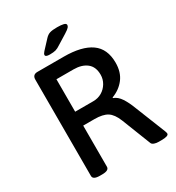

<svg xmlns="http://www.w3.org/2000/svg" viewBox="-204 -989 1017 1112"><g transform="rotate(-30 305.0 -432.5)"><path d="M235 -751Q206 -751 206 -764Q206 -772 217 -784L271 -842Q285 -857 301.5 -862Q318 -867 350 -867Q377 -867 392.5 -863Q408 -859 408 -849Q408 -842 401.5 -834Q395 -826 371 -811L308 -772Q289 -759 274.5 -755Q260 -751 235 -751ZM135 2Q89 2 89 -23V-667Q89 -700 122 -700H298Q418 -700 479.5 -656.5Q541 -613 541 -520Q541 -457 509.5 -415.5Q478 -374 425 -354V-350Q453 -340 473 -309.5Q493 -279 510 -234L591 -31Q595 -20 595 -15Q595 2 547 2H528Q512 2 499.5 -2.5Q487 -7 483 -15L406 -211Q386 -261 356.5 -279.5Q327 -298 271 -298H196V-23Q196 2 150 2ZM196 -391H317Q349 -391 374.5 -406Q400 -421 415.5 -447Q431 -473 431 -503Q431 -556 398 -582Q365 -608 310 -608H196Z"/></g></svg>

Font: Asap Medium
Style: Regular
Weight: 500
Designer: Pablo Cosgaya
Foundry: Omnibus-Type
Version: Version 3.001; ttfautohint (v1.8.3)